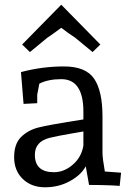

<svg xmlns="http://www.w3.org/2000/svg" viewBox="-20 -785 553 815"><path d="M80 -344 69 -479Q159 -503 251.5 -503Q344 -503 379.5 -451Q415 -399 415 -291V-137Q415 -114 425 -57L494 -52L488 4L455 2Q409 0 358 0L344 -79Q324 -42 276.5 -16Q229 10 171 10Q113 10 76.5 -25.5Q40 -61 40 -117.5Q40 -174 69 -203Q98 -232 142 -243.5Q186 -255 334 -278V-311Q334 -449 240 -449Q185 -449 147 -430Q138 -385 138 -383V-347ZM128 -128Q128 -54 209 -54Q252 -54 289 -86Q326 -118 334 -167V-227Q329 -226 276.5 -217Q224 -208 191 -200Q128 -184 128 -128ZM240 -765 406 -596 373 -564 299 -625Q271 -643 240 -667Q229 -659 215.5 -649Q202 -639 193 -633L181 -625L107 -564L74 -596Z"/></svg>

Font: Andada
Style: Regular
Weight: 400
Designer: Carolina Giovagnoli
Foundry: Carolina Giovagnoli
Version: Version 1.002